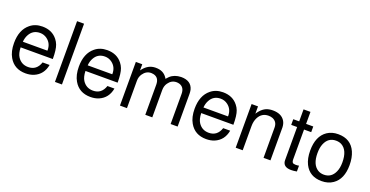

<svg xmlns="http://www.w3.org/2000/svg" viewBox="-30 -1435 4173 2165"><g transform="rotate(20 2056.5 -353.0)"><path d="M127 -234Q129 -162 155 -122Q199 -54 281 -54Q383 -54 418 -159H502Q480 -39 376 5Q332 23 278 23Q142 23 79 -87Q40 -154 40 -255Q40 -414 134 -490Q193 -539 280 -539Q396 -539 460 -457Q470 -444 478 -430.5Q486 -417 492 -401Q513 -347 513 -234ZM423 -302 424 -308Q424 -388 365 -433Q327 -462 279 -462Q193 -462 153 -387Q133 -351 129 -302Z M708 -729V0H624V-729Z M905 -234Q907 -162 933 -122Q977 -54 1059 -54Q1161 -54 1196 -159H1280Q1258 -39 1154 5Q1110 23 1056 23Q920 23 857 -87Q818 -154 818 -255Q818 -414 912 -490Q971 -539 1058 -539Q1174 -539 1238 -457Q1248 -444 1256 -430.5Q1264 -417 1270 -401Q1291 -347 1291 -234ZM1201 -302 1202 -308Q1202 -388 1143 -433Q1105 -462 1057 -462Q971 -462 931 -387Q911 -351 907 -302Z M1404 -524H1481V-450Q1535 -526 1609 -537L1629 -539H1642Q1730 -539 1774 -474L1783 -459L1812 -490Q1862 -537 1944 -539Q2065 -539 2091 -441Q2096 -416 2096 -393V0H2012V-361Q2012 -441 1949 -461Q1931 -466 1915 -466Q1854 -466 1817 -412Q1792 -377 1792 -329V0H1708V-361Q1708 -448 1637 -463L1611 -466Q1550 -466 1512 -410Q1488 -375 1488 -329V0H1404Z M2294 -234Q2296 -162 2322 -122Q2366 -54 2448 -54Q2550 -54 2585 -159H2669Q2647 -39 2543 5Q2499 23 2445 23Q2309 23 2246 -87Q2207 -154 2207 -255Q2207 -414 2301 -490Q2360 -539 2447 -539Q2563 -539 2627 -457Q2637 -444 2645 -430.5Q2653 -417 2659 -401Q2680 -347 2680 -234ZM2590 -302 2591 -308Q2591 -388 2532 -433Q2494 -462 2446 -462Q2360 -462 2320 -387Q2300 -351 2296 -302Z M2793 -524H2870V-436Q2924 -522 3000 -535Q3010 -537 3021 -538Q3032 -539 3044 -539Q3148 -539 3190 -470Q3208 -440 3210 -396V0H3127V-363Q3127 -432 3069 -457Q3046 -466 3019 -466Q2936 -466 2898 -389Q2877 -347 2877 -289V0H2793Z M3533 -524V-456H3447V-97Q3447 -59 3469 -53L3493 -50Q3520 -50 3533 -54V16Q3513 20 3496 21.5Q3479 23 3465 23Q3375 23 3365 -44L3364 -60V-456H3293V-524H3364V-668H3447V-524Z M3829 -539Q3981 -539 4038 -410Q4067 -344 4067 -254Q4067 -86 3965 -16Q3909 23 3830 23Q3686 23 3626 -96Q3593 -162 3593 -258Q3593 -431 3698 -502Q3753 -539 3829 -539ZM3830 -462Q3737 -462 3699 -370Q3680 -325 3680 -258Q3680 -121 3758 -73Q3789 -54 3830 -54Q3920 -54 3959 -142Q3980 -188 3980 -255Q3980 -400 3898 -446Q3869 -462 3830 -462Z"/></g></svg>

Font: Ekushey Lalsalu
Style: Regular
Weight: 400
Designer: Al Mamun Sumon
Foundry: Al Mamun Sumon
Version: Version 1.0